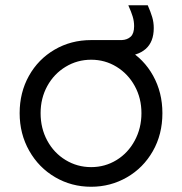

<svg xmlns="http://www.w3.org/2000/svg" viewBox="-20 -701 695 733"><path d="M55 -269Q55 -348 90.5 -411.5Q126 -475 188.5 -511.5Q251 -548 328 -548Q405 -548 467 -512Q529 -476 564.5 -412Q600 -348 600 -269Q600 -188 563.5 -124Q527 -60 464.5 -24Q402 12 328 12Q253 12 190.5 -24.5Q128 -61 91.5 -125.5Q55 -190 55 -269ZM520 -269Q520 -326 494.5 -372.5Q469 -419 425 -446Q381 -473 328 -473Q275 -473 230.5 -446Q186 -419 160.5 -372.5Q135 -326 135 -269Q135 -211 160.5 -164Q186 -117 230.5 -90Q275 -63 328 -63Q381 -63 425 -90Q469 -117 494.5 -164.5Q520 -212 520 -269ZM328 -548H441H445Q466 -549 479 -561Q492 -573 492 -601Q492 -620 486.5 -638Q481 -656 471 -678L470 -681H544Q555 -656 561 -636Q567 -616 567 -594Q567 -541 536 -514Q505 -487 451 -487H328Z"/></svg>

Font: Trafiko Sans Variable
Style: Regular
Weight: 400
Designer: Gumpita Rahayu / Trafiko
Foundry: Tokotype / Trafiko
Version: Version 0.001;FEAKit 1.0